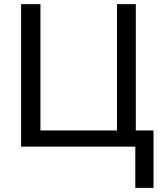

<svg xmlns="http://www.w3.org/2000/svg" viewBox="-20 -708 780 927"><path d="M721.2 -78.1V199.2H633.3V0H82V-688H175.3V-78.1H544.9V-688H635.7V-78.1Z"/></svg>

Font: Arial
Style: Regular
Weight: 400
Designer: Steve Matteson
Foundry: Ascender Corporation
Version: Version 2.00.3